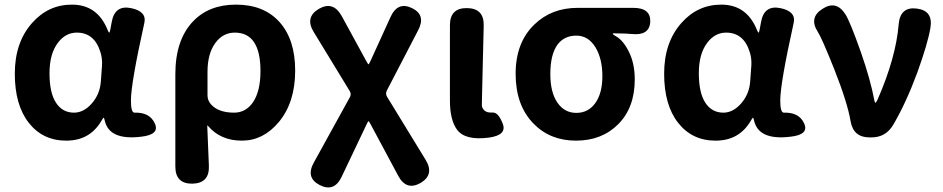

<svg xmlns="http://www.w3.org/2000/svg" viewBox="-20 -594 4077 830"><path d="M432 -76Q430 -85 428 -85Q426 -85 418 -71Q368 14 266.5 14Q165 14 104.5 -63Q44 -140 44 -275.5Q44 -411 119 -495Q189 -574 291 -574Q401 -574 445 -465Q450 -453 452 -453Q454 -453 456 -462L463 -499Q476 -573 546 -559Q615 -545 604 -495Q546 -234 546 -159Q546 -106 562 -107Q627 -109 649 -61Q672 -12 590 -3Q450 14 432 -76ZM300 -107Q342 -107 377 -147Q412 -187 416 -242L421 -311Q423 -341 414 -369Q388 -453 312 -453Q264 -453 231 -410Q194 -362 194 -277.5Q194 -193 222 -150Q250 -107 300 -107Z M812 200Q738 201 738 126V-273Q738 -421 814 -501Q883 -574 1000 -574Q1121 -574 1188.5 -498.5Q1256 -423 1256 -289Q1256 -151 1185 -66Q1118 14 1025.5 14Q933 14 879 -50Q876 -54 876 -49L883 123Q886 198 812 200ZM992 -107Q1042 -107 1073 -151Q1106 -199 1106 -287Q1106 -453 995 -453Q943 -453 910 -407Q877 -361 877 -283V-182Q877 -160 892 -143Q924 -107 992 -107Z M1457 170Q1425 238 1362 206Q1300 174 1337 108L1492 -173Q1500 -187 1492 -200L1336 -456Q1297 -520 1359 -556Q1420 -591 1457 -525L1564 -329Q1571 -316 1573 -316Q1575 -316 1581 -329L1668 -520Q1699 -589 1761 -559Q1823 -529 1787 -462L1653 -204Q1645 -190 1653 -176L1820 97Q1859 161 1798 197Q1736 232 1701 165L1582 -57Q1575 -70 1573 -70Q1571 -70 1565 -57Z M1956 -33Q1925 -75 1925 -159V-485Q1925 -560 1999 -559Q2073 -558 2071 -483L2064 -190Q2063 -153 2063 -140Q2063 -127 2074 -116.5Q2085 -106 2109.5 -107.5Q2134 -109 2153 -60Q2173 -10 2093 1Q1991 14 1956 -33Z M2286 -60Q2209 -139 2209 -275Q2209 -411 2291 -489Q2365 -560 2477 -560H2718Q2794 -560 2791 -499Q2787 -439 2711 -447Q2698 -449 2634 -450Q2629 -450 2629 -447.5Q2629 -445 2643 -437Q2674 -420 2699 -369.5Q2724 -319 2724 -251Q2724 -129 2653 -57.5Q2582 14 2470 14Q2358 14 2286 -60ZM2555 -388Q2524 -440 2471.5 -440Q2419 -440 2390 -401Q2359 -358 2359 -274Q2359 -195 2389.5 -150.5Q2420 -106 2471.5 -106Q2523 -106 2553.5 -148.5Q2584 -191 2584 -265Q2584 -339 2555 -388Z M3239 -76Q3237 -85 3235 -85Q3233 -85 3225 -71Q3175 14 3073.5 14Q2972 14 2911.5 -63Q2851 -140 2851 -275.5Q2851 -411 2926 -495Q2996 -574 3098 -574Q3208 -574 3252 -465Q3257 -453 3259 -453Q3261 -453 3263 -462L3270 -499Q3283 -573 3353 -559Q3422 -545 3411 -495Q3353 -234 3353 -159Q3353 -106 3369 -107Q3434 -109 3456 -61Q3479 -12 3397 -3Q3257 14 3239 -76ZM3107 -107Q3149 -107 3184 -147Q3219 -187 3223 -242L3228 -311Q3230 -341 3221 -369Q3195 -453 3119 -453Q3071 -453 3038 -410Q3001 -362 3001 -277.5Q3001 -193 3029 -150Q3057 -107 3107 -107Z M3739 0Q3669 0 3657 -70Q3644 -149 3586 -296Q3532 -431 3516 -455Q3475 -518 3536 -556Q3596 -595 3636 -530Q3656 -497 3701 -370Q3743 -250 3760 -159Q3762 -150 3764.5 -150Q3767 -150 3773 -162Q3853 -344 3865 -490Q3872 -566 3943 -557Q4015 -548 4002 -473Q3991 -407 3946 -282Q3897 -149 3841 -54Q3809 0 3747 0Z"/></svg>

Font: Resource Han Rounded KR
Style: Bold
Weight: 700
Designer: Cyano Hao (round all glyphs); Ryoko NISHIZUKA 西塚涼子 (kana, bopomofo & ideographs); Paul D. Hunt (Latin, Greek & Cyrillic)
Foundry: Cyano Hao
Version: 0.990